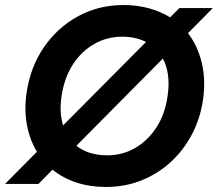

<svg xmlns="http://www.w3.org/2000/svg" viewBox="-25 -732 867 764"><path d="M-5 0 122 -128Q93 -176 82 -236Q71 -296 81 -364Q96 -466 150 -544.5Q204 -623 286 -667.5Q368 -712 466 -712Q521 -712 568 -699Q615 -686 652 -663L689 -700H822L723 -600Q762 -549 778 -481.5Q794 -414 783 -336Q772 -260 738 -196Q704 -132 652.5 -85.5Q601 -39 536 -13.5Q471 12 397 12Q332 12 278 -6Q224 -24 184 -57L128 0ZM220 -350Q210 -285 226 -233L556 -565Q515 -586 461 -586Q401 -586 350 -557Q299 -528 265 -475.5Q231 -423 220 -350ZM402 -114Q462 -114 512.5 -143Q563 -172 597.5 -225Q632 -278 642 -351Q655 -439 623 -499L279 -152Q327 -114 402 -114Z"/></svg>

Font: Host Grotesk Black
Style: Italic
Weight: 900
Italic angle: -8°
Designer: Doğukan Karapınar based on Poppins by Indian Type Foundry, Jonny Pinhorn
Foundry: Element Type
Version: Version 1.000; ttfautohint (v1.8.4.7-5d5b);gftools[0.9.33]